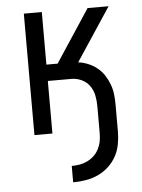

<svg xmlns="http://www.w3.org/2000/svg" viewBox="-53 -562 605 819"><g transform="rotate(-5 250.0 -152.5)"><path d="M227 215V145Q245 145 262 142Q279 139 295 131Q311 123 323.5 111Q336 99 344 83Q352 67 355 50Q358 33 358 15V-100Q358 -123 353.5 -145.5Q349 -168 336 -186.5Q323 -205 302 -215Q281 -225 258 -225H157V0H80V-520H157V-295H205L353 -520H443L293 -293Q315 -290 335.5 -281.5Q356 -273 373.5 -259Q391 -245 403 -226.5Q415 -208 423 -187Q431 -166 433.5 -144Q436 -122 436 -100V15Q436 42 431 69.5Q426 97 413 121Q400 145 379.5 164Q359 183 334 194.5Q309 206 282 210.5Q255 215 227 215Z"/></g></svg>

Font: Iosevka Curly
Style: Regular
Weight: 400
Monospace: yes
Designer: Belleve Invis
Foundry: Belleve Invis
Version: Version 22.1.2; ttfautohint (v1.8.4)